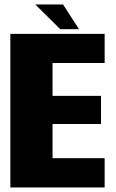

<svg xmlns="http://www.w3.org/2000/svg" viewBox="-20 -824 512 844"><path d="M25.5 0V-675H440V-547H211V-402.5H424V-279H211V-128.5H440V0ZM245 -695.5 135 -804.5H257L327.5 -695.5Z"/></svg>

Font: Anybody ExtraBold
Style: Regular
Weight: 800
Designer: Tyler Finck
Foundry: Etcetera Type Company
Version: Version 1.010; ttfautohint (v1.8.3) -l 8 -r 50 -G 200 -x 14 